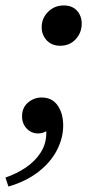

<svg xmlns="http://www.w3.org/2000/svg" viewBox="-42 -501 359 705"><path d="M111 -143Q149 -143 169.5 -114Q190 -85 190 -40Q190 6 167 50.5Q144 95 99 130Q54 165 -11 184L-22 151Q19 137 53 114Q87 91 107.5 59Q128 27 128 -13V-19Q113 -11 98 -11Q73 -11 56 -29Q39 -47 39 -74Q39 -106 61 -124.5Q83 -143 111 -143ZM179 -333Q148 -333 129.5 -353Q111 -373 111 -401Q111 -434 134.5 -457.5Q158 -481 192 -481Q223 -481 240.5 -462Q258 -443 258 -414Q258 -381 236 -357Q214 -333 179 -333Z"/></svg>

Font: Tiro Tamil
Style: Italic
Weight: 400
Italic angle: -11°
Designer: Tamil: Fernando Mello & Fiona Ross, assisted by Kaja Sojewska. Latin: John Hudson with Paul Hanslow, assisted by Kaja So
Foundry: Tiro Typeworks Ltd.
Version: Version 1.52